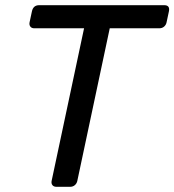

<svg xmlns="http://www.w3.org/2000/svg" viewBox="-20 -720 672 740"><path d="M94 -634 103 -676Q108 -700 131 -700H613Q636 -700 631 -676L622 -634Q620 -624 612.5 -617.5Q605 -611 594 -611H403L278 -23Q276 -13 268.5 -6.5Q261 0 250 0H198Q187 0 182 -6.5Q177 -13 179 -23L304 -611H112Q102 -611 97 -617.5Q92 -624 94 -634Z"/></svg>

Font: SVN-Rubik
Style: Italic
Weight: 400
Italic angle: -12°
Designer: Hubert and Fischer
Foundry: Hubert & Fischer
Version: Version 2.101; ttfautohint (v1.8.3)